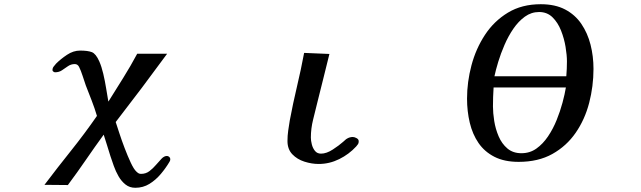

<svg xmlns="http://www.w3.org/2000/svg" viewBox="-20 -770 3040 911"><path d="M788 -15Q788 -11 787 -8Q786 -5 784 -2Q767 27 743 55.5Q719 84 689 102.5Q659 121 622 121Q595 121 575.5 105.5Q556 90 542.5 66.5Q529 43 520 17.5Q511 -8 504 -29Q496 -55 488 -80.5Q480 -106 472 -131Q429 -72 387.5 -11.5Q346 49 302 108L191 107Q253 25 317 -55Q381 -135 440 -220Q429 -257 415 -293Q401 -329 387 -365Q380 -385 372 -410Q364 -435 355 -453Q348 -466 335 -466Q317 -466 302.5 -456Q288 -446 274 -436.5Q260 -427 241 -427Q238 -427 233.5 -430Q229 -433 229 -437Q229 -447 234.5 -454Q240 -461 246 -468Q268 -490 298 -510Q328 -530 360 -530Q397 -530 416 -522.5Q435 -515 451 -479Q462 -454 470 -420Q478 -386 483.5 -351.5Q489 -317 494 -289H495Q530 -345 565 -401Q600 -457 631 -515H773Q713 -433 652 -352Q591 -271 529 -191Q535 -173 546 -139Q557 -105 571.5 -67Q586 -29 600.5 2Q615 33 627 44Q632 49 637 52Q642 55 649 55Q672 55 689 42Q706 29 720 12.5Q734 -4 746.5 -17Q759 -30 772 -30Q778 -30 783 -25.5Q788 -21 788 -15Z M1682 -100Q1682 -91 1679 -86.5Q1676 -82 1670 -75Q1636 -38 1589.5 -15Q1543 8 1492 8Q1459 8 1424.5 -3Q1390 -14 1367 -38Q1344 -62 1344 -101Q1344 -126 1347.5 -150.5Q1351 -175 1355 -199Q1370 -279 1389 -359Q1408 -439 1423 -519L1543 -514Q1529 -456 1514.5 -399Q1500 -342 1486 -285Q1476 -244 1465.5 -202Q1455 -160 1455 -117Q1455 -103 1459.5 -85Q1464 -67 1474.5 -54Q1485 -41 1503 -41Q1529 -41 1559 -60.5Q1589 -80 1608 -97Q1613 -101 1617 -105Q1621 -109 1626 -112Q1639 -120 1654 -120Q1662 -120 1672 -114.5Q1682 -109 1682 -100Z M2322 -355Q2319 -310 2319 -265Q2319 -234 2325 -196Q2331 -158 2346 -123Q2361 -88 2387.5 -65.5Q2414 -43 2454 -43Q2494 -43 2525 -65Q2556 -87 2580 -122.5Q2604 -158 2621 -200Q2638 -242 2649 -283Q2660 -324 2665 -355ZM2670 -479Q2670 -508 2663.5 -547.5Q2657 -587 2642 -625Q2627 -663 2601.5 -688Q2576 -713 2538 -713Q2501 -713 2470.5 -691Q2440 -669 2416 -634Q2392 -599 2374 -557.5Q2356 -516 2344 -476.5Q2332 -437 2326 -408H2667Q2670 -444 2670 -479ZM2796 -443Q2796 -361 2775.5 -282Q2755 -203 2711.5 -140Q2668 -77 2601 -39.5Q2534 -2 2441 -2Q2373 -2 2326 -26Q2279 -50 2250.5 -91.5Q2222 -133 2209 -187.5Q2196 -242 2196 -302Q2196 -381 2217 -460Q2238 -539 2281 -604.5Q2324 -670 2390 -710Q2456 -750 2546 -750Q2614 -750 2661.5 -725Q2709 -700 2738.5 -656.5Q2768 -613 2782 -558Q2796 -503 2796 -443Z"/></svg>

Font: Kaisei Decol
Style: Bold
Weight: 700
Designer: Font-Kai, 金井和夫
Foundry: KAZUO KANAI
Version: Version 5.003